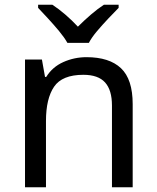

<svg xmlns="http://www.w3.org/2000/svg" viewBox="-20 -786 658 806"><path d="M343 -546Q439 -546 488 -499.5Q537 -453 537 -349V0H450V-343Q450 -408 421 -440Q392 -472 330 -472Q241 -472 207 -422Q173 -372 173 -278V0H85V-536H156L169 -463H174Q200 -505 246 -525.5Q292 -546 343 -546ZM263 -606Q250 -629 228 -655.5Q206 -682 182 -708Q158 -734 140 -753V-766H200Q226 -749 254 -725Q282 -701 307 -674Q334 -701 362 -725Q390 -749 416 -766H478V-753Q459 -734 434.5 -708Q410 -682 387.5 -655.5Q365 -629 353 -606Z"/></svg>

Font: Noto Sans Tai Tham
Style: Regular
Weight: 400
Designer: Monotype Design Team 2013. Revised by David WIlliams 2020
Foundry: Monotype Imaging Inc.
Version: Version 2.002